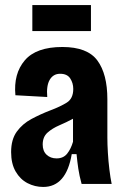

<svg xmlns="http://www.w3.org/2000/svg" viewBox="-20 -728 494 760"><path d="M151 12Q118 12 89 -3Q60 -18 42 -49Q24 -80 24 -126Q24 -176 46.5 -207Q69 -238 104.5 -257Q140 -276 179 -291Q219 -306 244.5 -322Q270 -338 270 -376Q270 -399 258 -417.5Q246 -436 218 -436Q191 -436 177 -412.5Q163 -389 167 -344L41 -351Q33 -436 78 -489Q123 -542 227 -542Q326 -542 365.5 -488.5Q405 -435 405 -335V-183Q405 -157 407 -123.5Q409 -90 413 -57Q417 -24 422 0H303Q294 -33 290 -60Q286 -87 283 -118H264Q242 12 151 12ZM204 -101Q231 -101 246 -120Q261 -139 269 -167V-258Q243 -244 215 -232Q187 -220 168 -203Q149 -186 149 -156Q149 -130 164.5 -115.5Q180 -101 204 -101ZM108 -605V-708H340V-605Z"/></svg>

Font: Bricolage Grotesque 10pt Condensed Bricolage Grotesque 10pt Condensed Regular
Style: Bold
Weight: 700
Width: 3
Designer: Mathieu Triay
Foundry: Atelier Triay
Version: Version 1.000; ttfautohint (v1.8.4.7-5d5b);gftools[0.9.32]